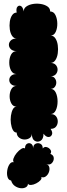

<svg xmlns="http://www.w3.org/2000/svg" viewBox="-20 -747 363 1037"><path d="M70 -31Q57 -31 49.5 -45Q42 -59 39 -80Q36 -101 39 -122Q42 -143 49.5 -157Q57 -171 70 -171Q51 -171 41.5 -188Q32 -205 32 -227Q32 -249 41.5 -266Q51 -283 70 -283Q50 -283 40 -292.5Q30 -302 30 -315Q30 -328 40 -337.5Q50 -347 70 -347Q50 -347 40 -365.5Q30 -384 30 -409Q30 -434 40 -452.5Q50 -471 70 -471Q49 -471 38.5 -481.5Q28 -492 28 -505Q28 -518 38.5 -528.5Q49 -539 70 -539Q55 -539 45.5 -553Q36 -567 33 -588Q30 -609 33 -630Q36 -651 45.5 -665Q55 -679 70 -679Q66 -702 74.5 -711Q83 -720 93.5 -714Q104 -708 108 -685Q108 -702 122.5 -712Q137 -722 158 -725.5Q179 -729 200.5 -725.5Q222 -722 236.5 -712Q251 -702 251 -685Q270 -685 279.5 -665.5Q289 -646 289.5 -620.5Q290 -595 281 -575Q272 -555 253 -555Q269 -555 279 -540Q289 -525 292 -503Q295 -481 292 -459Q289 -437 279 -422Q269 -407 253 -407Q272 -407 281.5 -396Q291 -385 291 -371Q291 -357 281.5 -346Q272 -335 253 -335Q268 -335 276 -324.5Q284 -314 284 -301Q284 -288 276 -277.5Q268 -267 253 -267Q272 -267 281.5 -246.5Q291 -226 291 -199Q291 -172 281.5 -151.5Q272 -131 253 -131Q273 -131 282.5 -119Q292 -107 292 -91Q292 -75 282.5 -63Q273 -51 253 -51Q266 -33 260.5 -20Q255 -7 241.5 -7Q228 -7 215 -25Q215 4 199 13.5Q183 23 167.5 13.5Q152 4 152 -25Q152 -9 139.5 -1Q127 7 111.5 6.5Q96 6 83.5 -3.5Q71 -13 70 -31ZM40 228Q26 226 21 210Q16 194 19 174Q22 154 31.5 140Q41 126 55 129Q48 123 53 108.5Q58 94 70 79.5Q82 65 95 57Q108 49 115 55Q115 36 126 29.5Q137 23 148 29.5Q159 36 159 55Q159 36 172 29.5Q185 23 198 29.5Q211 36 211 55Q219 44 232 47.5Q245 51 252.5 62Q260 73 252 84Q270 91 270.5 107Q271 123 259.5 134.5Q248 146 230 139Q244 144 246.5 157.5Q249 171 243.5 184.5Q238 198 227 206Q216 214 203 209Q207 217 198.5 226.5Q190 236 175.5 243.5Q161 251 148 252Q135 253 131 245Q131 258 119.5 264.5Q108 271 92 269.5Q76 268 61 258Q46 248 40 228Z"/></svg>

Font: Rubik Bubbles
Style: Regular
Weight: 400
Designer: Hubert and Fischer, NaN
Foundry: Hubert and Fischer, NaN
Version: Version 2.200